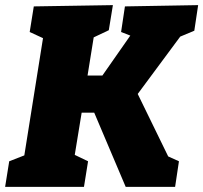

<svg xmlns="http://www.w3.org/2000/svg" viewBox="-32 -730 794 750"><path d="M312 -100 296 0H-12L4 -100L63 -123L136 -581L84 -605L100 -705L409 -710L393 -612L334 -584L310 -435H368L477 -591L441 -605L456 -705L742 -710L727 -610L672 -587L506 -363L625 -119L667 -100L652 0H459L336 -290H287L260 -125Z"/></svg>

Font: Bitter Black
Style: Italic
Weight: 900
Italic angle: -9°
Designer: Sol Matas, and Bitter project Authors
Foundry: Sol Matas
Version: Version 2.001